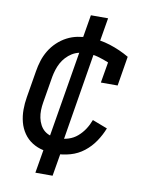

<svg xmlns="http://www.w3.org/2000/svg" viewBox="-83 -689 666 857"><g transform="rotate(10 250.0 -260.5)"><path d="M212 8Q183 8 155 2Q127 -4 104 -18.5Q81 -33 65.5 -55.5Q50 -78 43 -105Q36 -132 36 -161Q36 -190 41 -219L61 -339Q65 -364 72.5 -388Q80 -412 93.5 -434.5Q107 -457 126.5 -475.5Q146 -494 169 -506Q192 -518 217.5 -523Q243 -528 267 -528Q318 -528 365 -513Q412 -498 453 -474L431 -340H355L371 -434Q347 -444 322 -451Q297 -458 269 -458Q253 -458 236 -454Q219 -450 204.5 -441Q190 -432 178 -419Q166 -406 158 -391Q150 -376 145 -360Q140 -344 137 -328L117 -208Q114 -190 113.5 -172.5Q113 -155 116.5 -138Q120 -121 128 -106Q136 -91 148.5 -81Q161 -71 178 -66.5Q195 -62 213 -62Q234 -62 256.5 -69Q279 -76 297 -91.5Q315 -107 328 -127Q341 -147 349 -169L417 -143Q405 -112 385.5 -83Q366 -54 338.5 -32.5Q311 -11 277.5 -1.5Q244 8 212 8ZM137 107 162 -41 168 -40 242 -485H274L236 -491L259 -628H337L312 -479L305 -480L232 -35H200L238 -29L215 107Z"/></g></svg>

Font: Iosevka Curly Slab
Style: Italic
Weight: 400
Italic angle: -9°
Monospace: yes
Designer: Belleve Invis
Foundry: Belleve Invis
Version: Version 22.1.2; ttfautohint (v1.8.4)